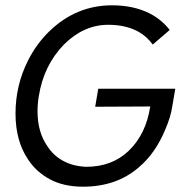

<svg xmlns="http://www.w3.org/2000/svg" viewBox="-20 -692 681 724"><path d="M293 12Q220 12 168 -16Q116 -44 85 -92Q38.5 -161.5 38.5 -264Q38.5 -371 86.5 -465.5Q117.5 -526.5 165 -573Q266.5 -672 402.5 -672Q484 -672 545 -641Q589 -618.5 620 -579L556 -524Q533.5 -555 501 -573Q454 -598.5 388 -598.5Q296 -598.5 221 -524Q145 -445.5 126.5 -330.5Q121.5 -301 121.5 -273.5Q121.5 -193.5 158.5 -141Q181.5 -105 218.8 -85Q256 -65 305 -63Q402 -63 465 -123Q530.5 -185.5 546.5 -290.5L339 -289.5L350.5 -357.5H641L629.5 -290.5Q624 -251.5 603 -203Q566 -114 504 -61.5Q419.5 12 293 12Z"/></svg>

Font: Lucymar Sans
Style: Italic
Weight: 400
Italic angle: -10°
Foundry: The League of Moveable Type (original font) / Main changes by Cristiano Sobral with portions from Mirco Monsees
Version: Version 2.00;August 30, 2020;FontCreator 13.0.0.2681 64-bit